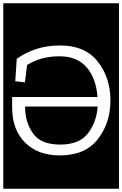

<svg xmlns="http://www.w3.org/2000/svg" viewBox="-32 -937 745 1170"><path d="M-12 -917H693V213H-12ZM120 -435 133 -541Q217 -594 331 -594Q438 -594 496 -526.5Q554 -459 562 -346H42V-282Q42 -147 120.5 -68.5Q199 10 332 10Q488 10 564.5 -89.5Q641 -189 641 -323Q641 -464 563.5 -562Q486 -660 335 -660Q252 -660 185 -637Q118 -614 70 -578L61 -442ZM563 -288Q557 -194 504.5 -125Q452 -56 335 -56Q216 -56 168.5 -125Q121 -194 121 -282V-288Z"/></svg>

Font: Zilla Slab Highlight Regular
Style: Regular
Weight: 400
Designer: Typotheque Type Foundry
Foundry: Typotheque type foundry
Version: Version 1.1; 2017; ttfautohint (v1.6)